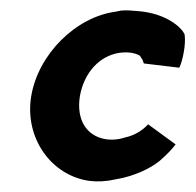

<svg xmlns="http://www.w3.org/2000/svg" viewBox="-20 -339 370 363"><path d="M39 -157C26 -78 77 -7 149 3C165 5 181 4 199 0C235 -6 265 -21 282 -35C296 -47 306 -58 312 -66L260 -104C250 -93 235 -83 216 -79C204 -75 191 -74 179 -76C144 -82 124 -112 131 -157C139 -202 168 -233 205 -239C220 -241 233 -240 244 -234C246 -232 247 -229 249 -227L252 -219L319 -211C325 -223 332 -255 329 -274C323 -288 293 -314 241 -318C230 -319 219 -320 209 -319L199 -317C123 -307 52 -236 39 -157Z"/></svg>

Font: Rabbid Highway Sign II Hop
Style: Obl
Weight: 400
Foundry: Cannot Into Space Fonts
Version: Version 0.277